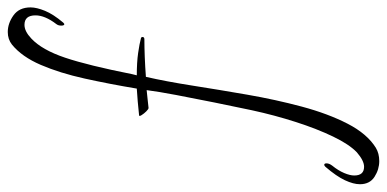

<svg xmlns="http://www.w3.org/2000/svg" viewBox="-448 -406 1019 506"><g transform="rotate(-90 62.0 -153.5)"><path d="M-75 327Q-90 336 -110 336Q-132 336 -151.5 323.5Q-171 311 -171 285Q-171 268 -160.5 245.5Q-150 223 -125 194Q-122 191 -120 191Q-116 191 -116 197Q-116 204 -122 212Q-135 228 -141.5 243.5Q-148 259 -148 270Q-148 296 -125 296Q-109 296 -87 277Q-66 257 -45.5 214.5Q-25 172 -7 116Q11 60 24 0Q34 -47 44.5 -99Q55 -151 64 -198.5Q73 -246 77 -277Q65 -276 53 -274.5Q41 -273 30 -272Q27 -272 21 -278Q15 -284 11 -290.5Q7 -297 11 -297Q48 -301 81 -303Q93 -375 107.5 -440.5Q122 -506 143.5 -556Q165 -606 197 -632Q211 -643 230 -643Q253 -643 274 -628Q295 -613 295 -583Q295 -567 286 -545Q277 -523 255 -497Q252 -494 251 -494Q247 -494 247 -502Q247 -510 251 -515Q274 -545 274 -570Q274 -599 249 -599Q232 -599 213 -581Q183 -553 162.5 -492Q142 -431 119 -315L116 -303Q150 -303 174.5 -299.5Q199 -296 214 -292Q217 -291 217 -288Q217 -283 211 -283Q190 -283 164.5 -282Q139 -281 112 -279Q100 -227 89 -157Q78 -87 65 -12Q52 63 33.5 132Q15 201 -11.5 252.5Q-38 304 -75 327Z"/></g></svg>

Font: Fuggles
Style: Regular
Weight: 400
Designer: Rob Leuschke
Foundry: Robert E. Leuschke
Version: Version 1.100; ttfautohint (v1.8.3)